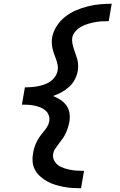

<svg xmlns="http://www.w3.org/2000/svg" viewBox="-20 -853 640 1026"><path d="M413 153Q390 153 366.5 151.5Q343 150 320 145.5Q297 141 275.5 134.5Q254 128 234.5 117.5Q215 107 198 92.5Q181 78 169.5 59Q158 40 155 17Q152 -6 156 -29Q158 -45 162.5 -60.5Q167 -76 174 -91Q181 -106 190.5 -120Q200 -134 211 -147Q222 -160 231 -174Q240 -188 243 -204Q246 -221 240.5 -236.5Q235 -252 223 -262.5Q211 -273 196 -279Q181 -285 164.5 -288.5Q148 -292 131 -293Q114 -294 97 -294L101 -317L113 -386Q130 -386 147.5 -387.5Q165 -389 181.5 -392Q198 -395 215.5 -401Q233 -407 248.5 -417.5Q264 -428 274.5 -443.5Q285 -459 288 -476Q291 -491 288 -506Q285 -521 280 -535Q275 -549 270 -562.5Q265 -576 261.5 -590Q258 -604 257 -619.5Q256 -635 258 -651Q264 -683 282 -712Q300 -741 327 -762.5Q354 -784 385.5 -797.5Q417 -811 449 -819Q481 -827 513 -830Q545 -833 577 -833L561 -740Q543 -740 524 -739Q505 -738 487 -734.5Q469 -731 450 -725.5Q431 -720 413.5 -710Q396 -700 382.5 -684.5Q369 -669 366 -651Q364 -636 367 -621Q370 -606 374.5 -592Q379 -578 384 -564Q389 -550 393 -536Q397 -522 397.5 -506.5Q398 -491 396 -476Q392 -452 380.5 -429.5Q369 -407 350 -389.5Q331 -372 309 -360Q287 -348 263 -340Q284 -332 302.5 -320Q321 -308 334 -290.5Q347 -273 351 -250Q355 -227 351 -204Q348 -188 343.5 -173Q339 -158 332 -142.5Q325 -127 315.5 -113.5Q306 -100 295.5 -86.5Q285 -73 275.5 -59Q266 -45 264 -29Q261 -12 269 4Q277 20 291 30Q305 40 322 45.5Q339 51 356.5 54.5Q374 58 392.5 59Q411 60 429 60Z"/></svg>

Font: Iosevka Curly SmBdEx
Style: Italic
Weight: 600
Width: 7
Italic angle: -9°
Monospace: yes
Designer: Belleve Invis
Foundry: Belleve Invis
Version: Version 11.1.0; ttfautohint (v1.8.3)